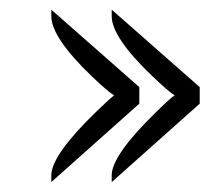

<svg xmlns="http://www.w3.org/2000/svg" viewBox="-20 -425 427 391"><path d="M84.5 -405.3 263.7 -247.6V-213.9L84.5 -54.2V-67.9Q84.5 -109.4 178.2 -199.7Q203.6 -224.1 212.4 -231Q201.2 -236.8 165.5 -271Q85 -348.6 84.5 -391.6ZM207.5 -405.3 386.7 -247.6V-213.9L207.5 -54.2V-67.9Q207.5 -108.4 296.4 -195.3Q327.1 -225.6 335.9 -231Q324.7 -236.8 289.1 -271Q208 -348.6 207.5 -391.6Z"/></svg>

Font: Lancelot
Style: Regular
Weight: 400
Designer: Marion Kadi
Foundry: Marion Kadi, Anton Koovit
Version: 1.004